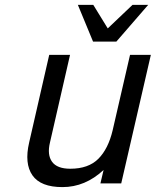

<svg xmlns="http://www.w3.org/2000/svg" viewBox="-20 -749 636 784"><path d="M455 -579H360L298 -729H361L420 -633L521 -729H585ZM596 -525 475 0H390L403 -55Q328 15 235 15Q146 15 112.5 -33Q79 -81 99 -167L181 -525H266L184 -167Q172 -117 192.5 -88.5Q213 -60 267 -60Q341 -60 381.5 -100.5Q422 -141 440 -217L511 -525Z"/></svg>

Font: Miedinger
Style: Italic
Weight: 400
Italic angle: -13°
Version: Version 001.000